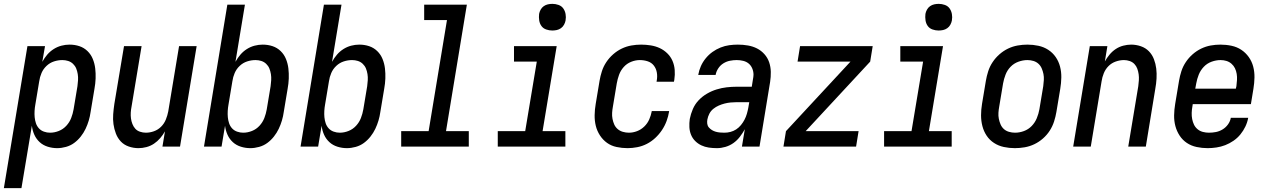

<svg xmlns="http://www.w3.org/2000/svg" viewBox="-50 -759 6570 994"><path d="M-30 215 92 -520H183L169 -439Q180 -459 194.5 -476Q209 -493 228 -505Q247 -517 268 -522.5Q289 -528 310 -528Q337 -528 361 -520Q385 -512 403 -494.5Q421 -477 430.5 -453.5Q440 -430 443 -404.5Q446 -379 445 -352.5Q444 -326 439 -299L419 -179Q416 -157 409.5 -135Q403 -113 393 -92Q383 -71 368 -52Q353 -33 334 -19Q315 -5 291.5 1.5Q268 8 246 8Q221 8 197 0.5Q173 -7 155.5 -23Q138 -39 128 -61Q118 -83 115 -108L61 215ZM209 -72Q232 -72 254.5 -81Q277 -90 293.5 -108Q310 -126 318.5 -148Q327 -170 331 -193L351 -313Q353 -328 354 -344Q355 -360 352.5 -375.5Q350 -391 344.5 -404.5Q339 -418 328 -428.5Q317 -439 302.5 -443.5Q288 -448 273 -448Q251 -448 229.5 -441Q208 -434 191 -418Q174 -402 165 -381Q156 -360 153 -338L133 -218Q130 -202 129 -185Q128 -168 129.5 -152Q131 -136 136 -121Q141 -106 151.5 -94.5Q162 -83 177.5 -77.5Q193 -72 209 -72Z M667 8Q641 8 616.5 -0.5Q592 -9 575.5 -26.5Q559 -44 550 -67.5Q541 -91 537.5 -116Q534 -141 536 -167.5Q538 -194 542 -221L592 -520H683L631 -207Q628 -192 627 -176.5Q626 -161 628 -146Q630 -131 635.5 -117Q641 -103 650.5 -92.5Q660 -82 675 -77Q690 -72 705 -72Q726 -72 747 -79.5Q768 -87 784 -103Q800 -119 808.5 -140Q817 -161 821 -182L877 -520H968L882 0H791L804 -79Q794 -61 779.5 -44Q765 -27 747 -15Q729 -3 708 2.5Q687 8 667 8Z M1246 8Q1221 8 1197 0.5Q1173 -7 1155.5 -23Q1138 -39 1128 -61Q1118 -83 1115 -108L1097 0H1006L1127 -735H1218L1169 -439Q1180 -459 1194.5 -476Q1209 -493 1228 -505Q1247 -517 1268 -522.5Q1289 -528 1310 -528Q1337 -528 1361 -520Q1385 -512 1403 -494.5Q1421 -477 1430.5 -453.5Q1440 -430 1443 -404.5Q1446 -379 1445 -352.5Q1444 -326 1439 -299L1419 -179Q1416 -157 1409.5 -135Q1403 -113 1393 -92Q1383 -71 1368 -52Q1353 -33 1334 -19Q1315 -5 1291.5 1.5Q1268 8 1246 8ZM1209 -72Q1232 -72 1254.5 -81Q1277 -90 1293.5 -108Q1310 -126 1318.5 -148Q1327 -170 1331 -193L1351 -313Q1353 -328 1354 -344Q1355 -360 1352.5 -375.5Q1350 -391 1344.5 -404.5Q1339 -418 1328 -428.5Q1317 -439 1302.5 -443.5Q1288 -448 1273 -448Q1251 -448 1229.5 -441Q1208 -434 1191 -418Q1174 -402 1165 -381Q1156 -360 1153 -338L1133 -218Q1130 -202 1129 -185Q1128 -168 1129.5 -152Q1131 -136 1136 -121Q1141 -106 1151.5 -94.5Q1162 -83 1177.5 -77.5Q1193 -72 1209 -72Z M1746 8Q1721 8 1697 0.5Q1673 -7 1655.5 -23Q1638 -39 1628 -61Q1618 -83 1615 -108L1597 0H1506L1627 -735H1718L1669 -439Q1680 -459 1694.5 -476Q1709 -493 1728 -505Q1747 -517 1768 -522.5Q1789 -528 1810 -528Q1837 -528 1861 -520Q1885 -512 1903 -494.5Q1921 -477 1930.5 -453.5Q1940 -430 1943 -404.5Q1946 -379 1945 -352.5Q1944 -326 1939 -299L1919 -179Q1916 -157 1909.5 -135Q1903 -113 1893 -92Q1883 -71 1868 -52Q1853 -33 1834 -19Q1815 -5 1791.5 1.5Q1768 8 1746 8ZM1709 -72Q1732 -72 1754.5 -81Q1777 -90 1793.5 -108Q1810 -126 1818.5 -148Q1827 -170 1831 -193L1851 -313Q1853 -328 1854 -344Q1855 -360 1852.5 -375.5Q1850 -391 1844.5 -404.5Q1839 -418 1828 -428.5Q1817 -439 1802.5 -443.5Q1788 -448 1773 -448Q1751 -448 1729.5 -441Q1708 -434 1691 -418Q1674 -402 1665 -381Q1656 -360 1653 -338L1633 -218Q1630 -202 1629 -185Q1628 -168 1629.5 -152Q1631 -136 1636 -121Q1641 -106 1651.5 -94.5Q1662 -83 1677.5 -77.5Q1693 -72 1709 -72Z M2377 0H2027V-80H2169L2264 -655H2146V-735H2367L2259 -80H2377Z M2877 0H2527V-80H2669L2729 -440H2611V-520H2832L2759 -80H2877ZM2809 -601Q2793 -601 2777.5 -606.5Q2762 -612 2753 -624.5Q2744 -637 2741.5 -653.5Q2739 -670 2741 -687Q2743 -698 2749 -709Q2755 -720 2765 -727Q2775 -734 2786.5 -736.5Q2798 -739 2810 -739Q2826 -739 2841.5 -733.5Q2857 -728 2866 -715.5Q2875 -703 2878 -686.5Q2881 -670 2878 -653Q2876 -642 2870 -631Q2864 -620 2854 -613Q2844 -606 2832.5 -603.5Q2821 -601 2809 -601Z M3199 8Q3170 8 3142 2Q3114 -4 3092.5 -19.5Q3071 -35 3056 -58Q3041 -81 3034.5 -107.5Q3028 -134 3028.5 -163Q3029 -192 3034 -221L3054 -341Q3058 -365 3066 -390Q3074 -415 3089 -437.5Q3104 -460 3124.5 -478Q3145 -496 3169 -507.5Q3193 -519 3218.5 -523.5Q3244 -528 3269 -528Q3294 -528 3319 -524Q3344 -520 3365.5 -510Q3387 -500 3404.5 -483Q3422 -466 3431.5 -444Q3441 -422 3443 -397Q3445 -372 3441 -346L3439 -336H3349L3350 -342Q3354 -363 3350.5 -383.5Q3347 -404 3335 -419.5Q3323 -435 3303.5 -441.5Q3284 -448 3262 -448Q3240 -448 3217.5 -439Q3195 -430 3179 -412Q3163 -394 3155 -372Q3147 -350 3143 -327L3123 -207Q3120 -191 3119 -175Q3118 -159 3121 -143.5Q3124 -128 3130 -114.5Q3136 -101 3147.5 -91Q3159 -81 3174.5 -76.5Q3190 -72 3206 -72Q3227 -72 3248 -80Q3269 -88 3285.5 -104Q3302 -120 3311 -140.5Q3320 -161 3324 -182V-184H3414V-182Q3410 -157 3401 -132.5Q3392 -108 3377 -85.5Q3362 -63 3342 -44.5Q3322 -26 3298.5 -14Q3275 -2 3249 3Q3223 8 3199 8Z M3662 8Q3640 8 3619.5 5Q3599 2 3581 -6.5Q3563 -15 3549 -29Q3535 -43 3527.5 -61.5Q3520 -80 3519 -101Q3518 -122 3521 -143Q3526 -169 3537 -194.5Q3548 -220 3567 -240Q3586 -260 3610 -274Q3634 -288 3660 -296Q3686 -304 3712 -307Q3738 -310 3764 -310H3842L3848 -348Q3849 -354 3850 -360Q3851 -366 3851 -372Q3851 -389 3844.5 -404.5Q3838 -420 3826 -430Q3814 -440 3797.5 -444Q3781 -448 3764 -448Q3747 -448 3729 -444.5Q3711 -441 3695 -431Q3679 -421 3668.5 -405Q3658 -389 3655 -372V-371H3565V-372Q3569 -395 3578.5 -416.5Q3588 -438 3603.5 -457Q3619 -476 3638.5 -490Q3658 -504 3680.5 -513Q3703 -522 3725.5 -525Q3748 -528 3770 -528Q3797 -528 3822.5 -523.5Q3848 -519 3869.5 -508Q3891 -497 3907.5 -478.5Q3924 -460 3932 -436.5Q3940 -413 3940.5 -387Q3941 -361 3937 -335L3882 0H3791L3806 -90Q3795 -70 3780.5 -51Q3766 -32 3747 -18.5Q3728 -5 3705.5 1.5Q3683 8 3662 8ZM3700 -72Q3716 -72 3731.5 -76Q3747 -80 3761 -89Q3775 -98 3786 -111.5Q3797 -125 3804.5 -139.5Q3812 -154 3816.5 -169.5Q3821 -185 3824 -201L3829 -230H3764Q3749 -230 3733 -228.5Q3717 -227 3701.5 -223Q3686 -219 3671 -212.5Q3656 -206 3643 -195.5Q3630 -185 3622.5 -170.5Q3615 -156 3612 -140Q3610 -129 3611.5 -118Q3613 -107 3620 -99Q3627 -91 3636 -85.5Q3645 -80 3655.5 -77Q3666 -74 3677.5 -73Q3689 -72 3700 -72Z M4006 0 4019 -80 4353 -440H4079L4092 -520H4468L4455 -440L4121 -80H4395L4382 0Z M4877 0H4527V-80H4669L4729 -440H4611V-520H4832L4759 -80H4877ZM4809 -601Q4793 -601 4777.5 -606.5Q4762 -612 4753 -624.5Q4744 -637 4741.5 -653.5Q4739 -670 4741 -687Q4743 -698 4749 -709Q4755 -720 4765 -727Q4775 -734 4786.5 -736.5Q4798 -739 4810 -739Q4826 -739 4841.5 -733.5Q4857 -728 4866 -715.5Q4875 -703 4878 -686.5Q4881 -670 4878 -653Q4876 -642 4870 -631Q4864 -620 4854 -613Q4844 -606 4832.5 -603.5Q4821 -601 4809 -601Z M5204 8Q5175 8 5147 2Q5119 -4 5096 -19Q5073 -34 5058 -56.5Q5043 -79 5036 -106Q5029 -133 5029 -162Q5029 -191 5034 -221L5054 -341Q5058 -365 5066 -390Q5074 -415 5089 -437.5Q5104 -460 5124.5 -478Q5145 -496 5169 -507.5Q5193 -519 5218.5 -523.5Q5244 -528 5269 -528Q5298 -528 5326 -522Q5354 -516 5377 -501Q5400 -486 5415.5 -463.5Q5431 -441 5438 -414Q5445 -387 5444.5 -358Q5444 -329 5439 -299L5419 -179Q5415 -155 5407 -130Q5399 -105 5384.5 -82.5Q5370 -60 5349.5 -42Q5329 -24 5305 -12.5Q5281 -1 5255 3.5Q5229 8 5204 8ZM5205 -72Q5228 -72 5251 -80.5Q5274 -89 5291 -106.5Q5308 -124 5317.5 -147Q5327 -170 5331 -193L5351 -313Q5353 -329 5354 -345Q5355 -361 5352 -376Q5349 -391 5343 -405Q5337 -419 5326 -429Q5315 -439 5300 -443.5Q5285 -448 5269 -448Q5246 -448 5222.5 -439.5Q5199 -431 5182 -413.5Q5165 -396 5156 -373Q5147 -350 5143 -327L5123 -207Q5120 -191 5119 -175Q5118 -159 5121 -144Q5124 -129 5130 -115Q5136 -101 5147 -91Q5158 -81 5173.5 -76.5Q5189 -72 5205 -72Z M5506 0 5592 -520H5683L5670 -441Q5680 -459 5694 -476Q5708 -493 5726 -505Q5744 -517 5765 -522.5Q5786 -528 5806 -528Q5832 -528 5856.5 -519.5Q5881 -511 5898 -493.5Q5915 -476 5924 -452.5Q5933 -429 5936 -404Q5939 -379 5937.5 -352.5Q5936 -326 5931 -299L5882 0H5791L5843 -313Q5845 -328 5846 -343.5Q5847 -359 5845 -374Q5843 -389 5838 -403Q5833 -417 5823 -427.5Q5813 -438 5798.5 -443Q5784 -448 5769 -448Q5748 -448 5726.5 -440.5Q5705 -433 5689 -417Q5673 -401 5664.5 -380Q5656 -359 5653 -338L5597 0Z M6202 8Q6173 8 6145 2Q6117 -4 6094.5 -19Q6072 -34 6057 -57Q6042 -80 6035 -106.5Q6028 -133 6028.5 -162Q6029 -191 6034 -221L6054 -341Q6058 -365 6066 -390Q6074 -415 6089 -437.5Q6104 -460 6124.5 -478Q6145 -496 6169 -507.5Q6193 -519 6218 -523.5Q6243 -528 6268 -528Q6298 -528 6326 -522Q6354 -516 6376.5 -501Q6399 -486 6415 -463.5Q6431 -441 6438 -414Q6445 -387 6444.5 -358Q6444 -329 6439 -299L6426 -220H6125L6123 -207Q6120 -191 6119.5 -174.5Q6119 -158 6122 -142.5Q6125 -127 6131.5 -113.5Q6138 -100 6150 -90Q6162 -80 6177.5 -76Q6193 -72 6209 -72Q6227 -72 6245 -75.5Q6263 -79 6279.5 -89Q6296 -99 6307.5 -115Q6319 -131 6322 -149H6412Q6408 -126 6397.5 -104Q6387 -82 6371.5 -63Q6356 -44 6335.5 -30Q6315 -16 6293 -7.5Q6271 1 6247.5 4.5Q6224 8 6202 8ZM6348 -300 6351 -313Q6353 -329 6354 -345Q6355 -361 6352.5 -376.5Q6350 -392 6343.5 -405.5Q6337 -419 6325.5 -429Q6314 -439 6299.5 -443.5Q6285 -448 6269 -448Q6246 -448 6222.5 -439.5Q6199 -431 6182 -413Q6165 -395 6156 -372.5Q6147 -350 6143 -327L6138 -300Z"/></svg>

Font: Iosevka Medium Oblique
Style: Regular
Weight: 500
Italic angle: -9°
Monospace: yes
Designer: Belleve Invis
Foundry: Belleve Invis
Version: Version 32.5.0; ttfautohint (v1.8.4)